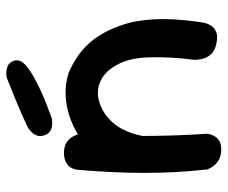

<svg xmlns="http://www.w3.org/2000/svg" viewBox="-76 -646 721 608"><g transform="rotate(-90 284.0 -341.5)"><path d="M447 -17Q427 -22 417 -33Q407 -44 403.5 -56Q400 -68 399.5 -76.5Q399 -85 399 -85Q409 -163 407 -228.5Q405 -294 383 -331Q365 -365 339 -379.5Q313 -394 284.5 -391Q256 -388 228 -369Q197 -347 180.5 -315.5Q164 -284 158 -250.5Q152 -217 151 -186Q151 -156 151 -133.5Q151 -111 152 -94Q153 -77 153 -64Q153 -64 153 -59Q153 -54 150 -47Q147 -40 139 -34Q131 -28 115 -27Q101 -26 90 -33Q79 -40 72.5 -47.5Q66 -55 66 -55Q56 -72 55 -88Q54 -104 55 -125Q56 -146 52 -176Q49 -213 49.5 -243Q50 -273 54 -298Q58 -323 67 -346Q76 -369 92 -392Q112 -418 142 -440.5Q172 -463 208 -477Q244 -491 282.5 -493.5Q321 -496 358 -484Q382 -474 406.5 -458Q431 -442 452.5 -418Q474 -394 491 -360Q508 -326 519 -281Q529 -229 528 -176Q527 -123 517 -58Q517 -58 515 -50Q513 -42 506.5 -32Q500 -22 486 -16.5Q472 -11 447 -17ZM111 -1Q94 -2 82.5 -8.5Q71 -15 64 -24Q57 -33 54.5 -39Q52 -45 52 -45Q46 -99 43.5 -148Q41 -197 41 -245.5Q41 -294 43.5 -346Q46 -398 51 -458Q51 -458 52.5 -464.5Q54 -471 59 -479Q64 -487 75.5 -493Q87 -499 106 -499Q127 -498 138.5 -490Q150 -482 156 -471Q162 -460 163.5 -452Q165 -444 165 -444Q162 -395 160 -348.5Q158 -302 158 -254.5Q158 -207 159.5 -155.5Q161 -104 165 -45Q165 -45 163.5 -38Q162 -31 157 -22Q152 -13 141 -6.5Q130 0 111 -1ZM212 -537Q212 -537 206.5 -536.5Q201 -536 192.5 -536.5Q184 -537 176 -541Q168 -545 163 -554Q156 -568 158 -579Q160 -590 167 -598Q174 -606 180 -610Q186 -614 186 -614Q235 -637 272.5 -652Q310 -667 342 -680Q342 -680 347.5 -681Q353 -682 361 -681.5Q369 -681 377.5 -678Q386 -675 392 -666Q398 -656 397.5 -647.5Q397 -639 393 -633Q389 -627 385.5 -623.5Q382 -620 382 -620Q364 -605 342 -593Q320 -581 297 -570.5Q274 -560 252.5 -552Q231 -544 212 -537Z"/></g></svg>

Font: Sour Gummy Medium
Style: Regular
Weight: 500
Designer: Stefie Justprince
Foundry: Eifetstype
Version: Version 1.000